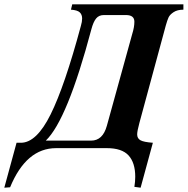

<svg xmlns="http://www.w3.org/2000/svg" viewBox="-135 -689 873 893"><path d="M718 -669V-644Q690 -644 672.5 -632.5Q655 -621 649 -608Q643 -595 636 -570L513 -116Q503 -79 503 -64Q503 -45 518.5 -36.5Q534 -28 576 -25L519 184L490 180Q494 156 494 133Q494 68 463 34Q432 0 362 0H126Q-13 0 -88 182L-115 184L-58 -25H-38Q35 -25 100.5 -157Q166 -289 241 -568Q247 -588 247 -603Q247 -621 236 -631.5Q225 -642 195 -644L201 -669ZM362 -104 480 -531Q490 -563 490 -588Q490 -619 451 -619H348Q325 -619 312 -603Q299 -587 290 -553Q178 -131 78 -35H289Q343 -35 362 -104Z"/></svg>

Font: STIX MathJax Alphabets
Style: Bold Italic
Weight: 700
Italic angle: -16.33°
Designer: MicroPress Inc., with final additions and corrections provided by Coen Hoffman, Elsevier (retired)
Version: Version 1.1.1